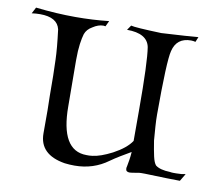

<svg xmlns="http://www.w3.org/2000/svg" viewBox="-70 -549 717 633"><g transform="rotate(10 288.0 -232.5)"><path d="M217 13Q209 13 200.5 12.5Q192 12 184 11Q98 -3 98 -74V-151L97 -200Q97 -236 96.5 -266Q96 -296 95 -320Q94 -357 86 -420Q77 -459 19 -459Q12 -459 5 -458.5Q-2 -458 -9 -457L2 -478Q37 -474 70 -472Q103 -470 135 -470Q193 -470 247 -476L238 -457L231 -458Q214 -458 196 -446Q178 -436 172 -419Q168 -406 165 -384.5Q162 -363 162 -332V-322L163 -177Q163 -28 250 -28Q255 -28 259.5 -28Q264 -28 270 -29Q296 -32 335 -52Q378 -75 395 -101V-201Q395 -284 393 -337Q391 -390 387 -414Q378 -458 310 -458L321 -474Q334 -470 423 -467Q434 -468 465 -469.5Q496 -471 546 -475L539 -458Q535 -459 531.5 -459.5Q528 -460 524 -460Q476 -460 465 -414Q456 -380 456 -200Q456 -182 457.5 -160.5Q459 -139 461 -114Q466 -82 470.5 -62Q475 -42 482 -34Q497 -22 531 -21Q536 -20 542 -20Q548 -20 552 -20Q570 -20 583 -23L568 2Q537 2 450 -1Q445 -1 437.5 -1Q430 -1 422 1Q404 4 400 4Q387 4 387 -7Q387 -12 388 -14Q390 -24 392 -36.5Q394 -49 395 -64Q376 -53 359.5 -43Q343 -33 329 -23Q280 13 217 13Z"/></g></svg>

Font: Gideon Roman
Style: Regular
Weight: 400
Designer: Robert E. Leuschke
Foundry: Robert E. Leuschke
Version: Version 2.010